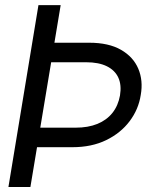

<svg xmlns="http://www.w3.org/2000/svg" viewBox="-20 -748 624 768"><path d="M133.8 -727.5H222.7L101.6 0H13.7ZM149.4 -577.1H336.9Q414.6 -577.1 463.9 -548.8Q513.2 -520.5 533.2 -473.1Q553.2 -425.8 543 -368.2Q534.2 -310.5 498.5 -263.2Q462.9 -215.8 404.8 -187.5Q346.7 -159.2 269.5 -159.2H82L94.7 -237.3H282.2Q332.5 -237.3 369.6 -252.4Q406.7 -267.6 429.7 -296.4Q452.6 -325.2 460 -366.2Q466.8 -407.7 453.4 -437.3Q439.9 -466.8 407.5 -482.9Q375 -499 324.2 -499H136.7Z"/></svg>

Font: Inter Tight
Style: Italic
Weight: 400
Italic angle: -9.39999°
Designer: Rasmus Andersson
Foundry: rsms
Version: Version 3.002